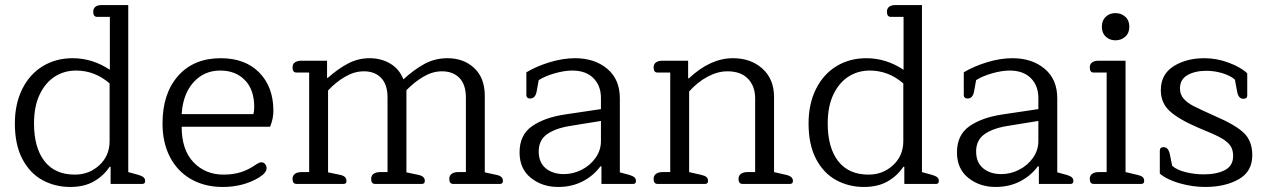

<svg xmlns="http://www.w3.org/2000/svg" viewBox="-20 -730 5033 762"><path d="M39 -240Q39 -318 68.5 -377Q98 -436 150 -467.5Q202 -499 268 -499Q347 -499 416 -453V-663H366Q350 -663 350 -683Q350 -710 385 -710H489V-47L529 -36Q543 -32 549.5 -26.5Q556 -21 556 -12Q556 0 545 0H419V-68H415Q391 -32 352.5 -10Q314 12 259 12Q198 12 148 -15.5Q98 -43 68.5 -99.5Q39 -156 39 -240ZM415 -170V-399Q356 -450 282 -450Q235 -450 197.5 -426Q160 -402 137.5 -355Q115 -308 115 -240Q115 -144 156.5 -90.5Q198 -37 277 -37Q334 -37 374.5 -74.5Q415 -112 415 -170Z M625 -240Q625 -359 687 -429Q749 -499 856 -499Q953 -499 1009 -442Q1065 -385 1065 -290Q1065 -259 1052 -227H701Q701 -135 748 -86Q795 -37 867 -37Q905 -37 935.5 -46.5Q966 -56 996 -77Q998 -78 1004.5 -82Q1011 -86 1017 -86Q1026 -86 1032 -79Q1038 -72 1038 -62Q1038 -44 1007 -25Q945 12 864 12Q793 12 739 -18.5Q685 -49 655 -106Q625 -163 625 -240ZM985 -277Q989 -286 989 -305Q989 -374 952 -412Q915 -450 854 -450Q790 -450 748 -403.5Q706 -357 701 -277Z M1141 -20Q1141 -33 1150.5 -40Q1160 -47 1176 -47H1207V-442H1157Q1141 -442 1141 -462Q1141 -476 1150.5 -482.5Q1160 -489 1176 -489H1278V-421H1281Q1320 -456 1360.5 -477.5Q1401 -499 1447 -499Q1493 -499 1529 -477.5Q1565 -456 1581 -415Q1622 -453 1664 -476Q1706 -499 1756 -499Q1820 -499 1862 -460Q1904 -421 1904 -349V-46L1950 -36Q1976 -31 1976 -12Q1976 0 1964 0H1779Q1763 0 1763 -20Q1763 -33 1772.5 -40Q1782 -47 1798 -47H1829V-343Q1829 -394 1803.5 -420.5Q1778 -447 1734 -447Q1697 -447 1661 -426Q1625 -405 1593 -372V-46L1640 -36Q1666 -31 1666 -12Q1666 0 1654 0H1469Q1453 0 1453 -20Q1453 -33 1462.5 -40Q1472 -47 1488 -47H1518V-343Q1518 -394 1493 -420.5Q1468 -447 1424 -447Q1387 -447 1350.5 -426Q1314 -405 1282 -371V-46L1330 -36Q1355 -31 1355 -12Q1355 0 1344 0H1157Q1141 0 1141 -20Z M2042 -125Q2042 -195 2092 -229.5Q2142 -264 2224 -276L2365 -297V-341Q2365 -390 2335 -420Q2305 -450 2251 -450Q2220 -450 2181.5 -439Q2143 -428 2118 -412L2110 -368Q2105 -339 2084 -339Q2077 -339 2073 -342.5Q2069 -346 2069 -352V-443Q2109 -467 2161.5 -483Q2214 -499 2262 -499Q2340 -499 2390 -457Q2440 -415 2440 -340V-46L2477 -36Q2491 -32 2497.5 -26.5Q2504 -21 2504 -12Q2504 0 2493 0H2367V-70H2363Q2336 -33 2293 -10.5Q2250 12 2195 12Q2132 12 2087 -24Q2042 -60 2042 -125ZM2365 -170V-250L2241 -230Q2182 -220 2150 -196.5Q2118 -173 2118 -129Q2118 -85 2146 -62Q2174 -39 2218 -39Q2255 -39 2289 -56.5Q2323 -74 2344 -104Q2365 -134 2365 -170Z M2574 -20Q2574 -33 2583.5 -40Q2593 -47 2609 -47H2640V-442H2590Q2574 -442 2574 -462Q2574 -476 2583.5 -482.5Q2593 -489 2609 -489H2711V-419H2714Q2799 -499 2889 -499Q2960 -499 3006 -457.5Q3052 -416 3052 -345V-47L3100 -36Q3127 -30 3127 -12Q3127 0 3115 0H2927Q2911 0 2911 -20Q2911 -33 2920.5 -40Q2930 -47 2946 -47H2977V-339Q2977 -388 2948.5 -417.5Q2920 -447 2867 -447Q2828 -447 2788 -425.5Q2748 -404 2715 -367V-47L2763 -36Q2777 -33 2783.5 -27.5Q2790 -22 2790 -12Q2790 0 2778 0H2590Q2574 0 2574 -20Z M3189 -240Q3189 -318 3218.5 -377Q3248 -436 3300 -467.5Q3352 -499 3418 -499Q3497 -499 3566 -453V-663H3516Q3500 -663 3500 -683Q3500 -710 3535 -710H3639V-47L3679 -36Q3693 -32 3699.5 -26.5Q3706 -21 3706 -12Q3706 0 3695 0H3569V-68H3565Q3541 -32 3502.5 -10Q3464 12 3409 12Q3348 12 3298 -15.5Q3248 -43 3218.5 -99.5Q3189 -156 3189 -240ZM3565 -170V-399Q3506 -450 3432 -450Q3385 -450 3347.5 -426Q3310 -402 3287.5 -355Q3265 -308 3265 -240Q3265 -144 3306.5 -90.5Q3348 -37 3427 -37Q3484 -37 3524.5 -74.5Q3565 -112 3565 -170Z M3778 -125Q3778 -195 3828 -229.5Q3878 -264 3960 -276L4101 -297V-341Q4101 -390 4071 -420Q4041 -450 3987 -450Q3956 -450 3917.5 -439Q3879 -428 3854 -412L3846 -368Q3841 -339 3820 -339Q3813 -339 3809 -342.5Q3805 -346 3805 -352V-443Q3845 -467 3897.5 -483Q3950 -499 3998 -499Q4076 -499 4126 -457Q4176 -415 4176 -340V-46L4213 -36Q4227 -32 4233.5 -26.5Q4240 -21 4240 -12Q4240 0 4229 0H4103V-70H4099Q4072 -33 4029 -10.5Q3986 12 3931 12Q3868 12 3823 -24Q3778 -60 3778 -125ZM4101 -170V-250L3977 -230Q3918 -220 3886 -196.5Q3854 -173 3854 -129Q3854 -85 3882 -62Q3910 -39 3954 -39Q3991 -39 4025 -56.5Q4059 -74 4080 -104Q4101 -134 4101 -170Z M4353 -624Q4353 -649 4368.5 -663.5Q4384 -678 4407 -678Q4430 -678 4446 -663.5Q4462 -649 4462 -624Q4462 -599 4446 -584.5Q4430 -570 4407 -570Q4384 -570 4368.5 -584.5Q4353 -599 4353 -624ZM4305 -20Q4305 -33 4314.5 -40Q4324 -47 4340 -47H4372V-442H4321Q4305 -442 4305 -462Q4305 -476 4314.5 -482.5Q4324 -489 4340 -489H4447V-47L4494 -36Q4508 -33 4514.5 -27.5Q4521 -22 4521 -12Q4521 0 4509 0H4321Q4305 0 4305 -20Z M4583 -41V-132Q4583 -146 4598 -146Q4617 -146 4623 -117L4632 -72Q4651 -55 4686.5 -46.5Q4722 -38 4757 -38Q4809 -38 4841.5 -55Q4874 -72 4874 -111Q4874 -138 4861 -154.5Q4848 -171 4821.5 -185Q4795 -199 4736 -223Q4659 -256 4623 -288.5Q4587 -321 4587 -372Q4587 -435 4637.5 -467Q4688 -499 4760 -499Q4809 -499 4857 -481Q4905 -463 4930 -439V-351Q4930 -338 4915 -338Q4905 -338 4899 -344.5Q4893 -351 4890 -366L4881 -414Q4863 -430 4831.5 -439.5Q4800 -449 4768 -449Q4723 -449 4693 -432Q4663 -415 4663 -379Q4663 -355 4677.5 -338.5Q4692 -322 4716 -309.5Q4740 -297 4805 -268Q4884 -234 4917 -202Q4950 -170 4950 -114Q4950 -49 4896 -18.5Q4842 12 4763 12Q4713 12 4662 -2.5Q4611 -17 4583 -41Z"/></svg>

Font: Maitree
Style: Regular
Weight: 400
Designer: CadsonDemak Team
Foundry: CadsonDemak
Version: Version 1.001